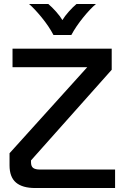

<svg xmlns="http://www.w3.org/2000/svg" viewBox="-20 -945 625 966"><path d="M559 -92V1H157Q93 1 60.5 -26.5Q28 -54 28 -113V-174L419 -607H43V-700H542V-594L136 -138V-129Q136 -108 147 -100Q158 -92 181 -92ZM126 -925H223Q242 -909 262 -886.5Q282 -864 294 -844Q306 -864 326 -886.5Q346 -909 365 -925H463Q435 -902 398.5 -857Q362 -812 339 -769H249Q226 -813 189.5 -857.5Q153 -902 126 -925Z"/></svg>

Font: KoHo SemiBold
Style: Regular
Weight: 600
Designer: Cadson Demak & Katatrad Team
Foundry: Cadson Demak Co.,Ltd.
Version: Version 1.000; ttfautohint (v1.6)